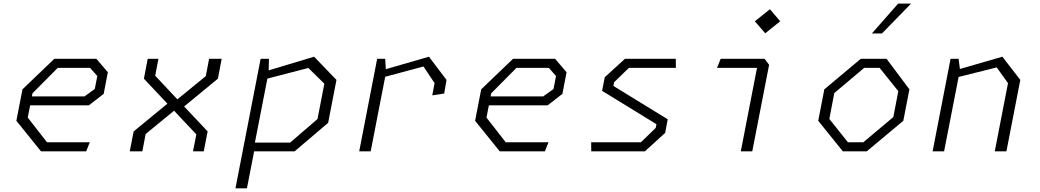

<svg xmlns="http://www.w3.org/2000/svg" viewBox="-20 -818 5620 1038"><path d="M201.5 0H446L465.5 -49H234L130 -182.5L143 -248.5H460.5L540.5 -310.5L563 -427.5L501 -500H273.5L101.5 -335L68.5 -165ZM152.5 -297 155.5 -313.5 292 -451H467L506 -407L492.5 -337L437 -297Z M1023.5 0H1081.5L1102.5 -107.5L975.5 -242.5L1158 -392.5L1178.5 -500H1110.5L1092.5 -406.5L939 -281L819 -408.5L836.5 -500H778.5L758 -392.5L885 -257.5L702.5 -107.5L681.5 0H749.5L767.5 -93.5L921 -219.5L1041.5 -91.5Z M1253 200H1315L1354 0H1573L1754 -154L1799 -386L1678 -511.5L1432.5 -437.5L1434 -500H1389ZM1358 -47 1425.5 -393 1647 -450.5 1733.5 -365.5 1696.5 -174.5 1548.5 -47Z M2317 -302.5 2381.5 -312.5 2394 -386 2299 -511.5 2066 -444 2062.5 -500H2019L1922 0H1984L2062.5 -403L2269.5 -458.5L2329.5 -368.5Z M2681.5 0H2926L2945.5 -49H2714L2610 -182.5L2623 -248.5H2940.5L3020.5 -310.5L3043 -427.5L2981 -500H2753.5L2581.5 -335L2548.5 -165ZM2632.5 -297 2635.5 -313.5 2772 -451H2947L2986 -407L2972.5 -337L2917 -297Z M3176.5 0H3466.5L3576 -99.5L3590 -173L3296 -353.5L3300 -373.5L3380 -451H3634L3633.5 -500H3358.5L3249.5 -400.5L3235 -327L3529 -146.5L3525 -126.5L3445 -49H3176Z M3985 0H4047L4138 -467.5L4113.5 -500H3876L3856.5 -451H4072.5ZM4061 -703 4117 -638 4198 -703 4142.5 -768Z M4536.5 0H4666L4863.5 -165L4896.5 -335L4773 -500H4633.5L4436.5 -335L4403.5 -165ZM4463.5 -175 4490.5 -315 4652 -451H4735.5L4836.5 -325L4809.5 -185L4647.5 -49H4564ZM4693.5 -637 4835.5 -798.5H4905.5L4748 -637Z M5358 0H5421L5496 -386L5399 -511.5L5169.5 -445L5162.5 -500H5119L5022 0H5084L5162.5 -402L5368.5 -453.5L5429.5 -368.5Z"/></svg>

Font: Monaspace Krypton ExtraLight
Style: Italic
Weight: 200
Italic angle: -11°
Designer: Riley Cran & the Lettermatic Team
Foundry: Lettermatic
Version: Version 1.101 (Monaspace Krypton)